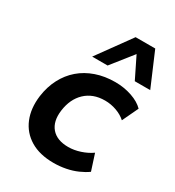

<svg xmlns="http://www.w3.org/2000/svg" viewBox="-185 -872 902 991"><g transform="rotate(30 266.0 -377.0)"><path d="M287 10Q204 10 148.5 -23.5Q93 -57 68.5 -116.5Q44 -176 54 -253Q62 -312 87 -360Q112 -408 151 -441.5Q190 -475 242 -493Q294 -511 356 -511Q409 -511 455.5 -495Q502 -479 528 -452L483 -357Q460 -378 426.5 -390Q393 -402 358 -402Q321 -402 292 -391Q263 -380 241 -359Q219 -338 205.5 -309.5Q192 -281 187 -244Q178 -176 211 -137.5Q244 -99 312 -99Q346 -99 382.5 -111Q419 -123 447 -143L478 -47Q456 -31 425.5 -17.5Q395 -4 359.5 3Q324 10 287 10ZM186 -565 330 -764H447L532 -565H440L378 -691L278 -565Z"/></g></svg>

Font: Nunito Sans 7pt
Style: Bold Italic
Weight: 700
Italic angle: -9°
Version: Version 3.101;gftools[0.9.27]